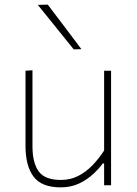

<svg xmlns="http://www.w3.org/2000/svg" viewBox="-20 -799 589 828"><path d="M242 9Q159.5 9 124.8 -37.2Q90 -83.5 90 -169Q90 -201.5 90 -225.5Q90 -249.5 90 -271Q90 -311.5 90 -348.2Q90 -385 90 -420.8Q90 -456.5 90 -494L120 -496Q120 -440 120 -386Q120 -332 120 -271V-169Q120 -97 146.8 -60Q173.5 -23 243 -23Q283.5 -23 317.2 -40.2Q351 -57.5 378.8 -86.2Q406.5 -115 429 -150V-271Q429 -332 429 -385Q429 -438 429 -494H459Q459 -438 459 -385Q459 -332 459 -271V-221Q459 -160.5 459 -108.5Q459 -56.5 459 0H429V-94H423Q408 -73 382.5 -49Q357 -25 321.8 -8Q286.5 9 242 9ZM298 -586Q272 -618.5 246.2 -650.2Q220.5 -682 194.8 -714Q169 -746 143 -778L186 -779Q222 -731.5 258.2 -683.8Q294.5 -636 331 -587Z"/></svg>

Font: Commissioner Thin Thin
Style: Regular
Weight: 250
Version: Version 1.000